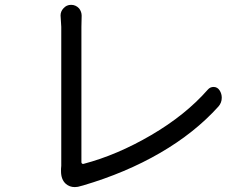

<svg xmlns="http://www.w3.org/2000/svg" viewBox="-20 -764 1040 791"><path d="M314.5 2Q300.8 6.8 288.1 6.8Q266.6 6.8 251 -6.8Q231.4 -24.4 231.4 -58.6Q231.4 -63.5 231.4 -68.4Q232.4 -74.2 232.4 -81.1V-653.3L229.5 -700.2Q229.5 -716.8 241.2 -729.5Q253.9 -744.1 272.9 -744.1Q292 -744.1 305.7 -729.5Q316.4 -715.8 316.4 -699.2L315.4 -653.3V-95.7Q315.4 -91.8 318.4 -89.8Q321.3 -87.9 324.2 -88.9Q461.9 -125 603 -207.5Q744.1 -290 835.9 -394.5Q845.7 -406.2 860.8 -405.8Q876 -405.3 884.8 -391.6Q893.6 -377.9 893.6 -361.3Q893.6 -340.8 879.9 -325.2Q782.2 -216.8 640.1 -134.3Q498 -51.8 322.3 0Q318.4 1 314.5 2Z"/></svg>

Font: Gen Jyuu GothicX Regular
Style: Regular
Weight: 400
Designer: [Source Han Sans]
Ryoko NISHIZUKA  (kana & ideographs); Paul D. Hunt (Latin, Greek & Cyrillic); Wenlong ZHANG  (bopomofo
Version: Version 1.002.20150607